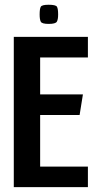

<svg xmlns="http://www.w3.org/2000/svg" viewBox="-20 -772 403 792"><path d="M36.9 -620H342.6V-534.9H145.6V-382.5H322L308.4 -297.7H145.6V-84.8H342.6V0H36.9ZM181 -673.4Q152.8 -673.4 148.2 -682.6Q143.5 -691.7 143.5 -712.3Q143.5 -735.8 148.2 -744.1Q152.8 -752.4 180.7 -752.4Q210.1 -752.4 215 -744.1Q219.8 -735.8 219.8 -712.3Q219.8 -691.7 214.5 -682.6Q209.2 -673.4 181 -673.4Z"/></svg>

Font: Smooch Sans Thin
Style: Regular
Weight: 100
Designer: Robert E. Leuschke
Foundry: Robert E. Leuschke
Version: Version 1.010